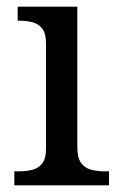

<svg xmlns="http://www.w3.org/2000/svg" viewBox="-20 -556 360 576"><path d="M23 0V-42H36Q58 -42 76.5 -46.5Q95 -51 106.5 -65.5Q118 -80 118 -109V-426Q118 -456 106.5 -470.5Q95 -485 76.5 -489.5Q58 -494 36 -494H33V-536H212V-114Q212 -83 223 -67.5Q234 -52 253 -47Q272 -42 294 -42H307V0Z"/></svg>

Font: Noto Serif Gurmukhi
Style: Regular
Weight: 400
Designer: Vaibhav Singh and the Monotype Design Team
Foundry: Monotype Imaging Inc.
Version: Version 2.003